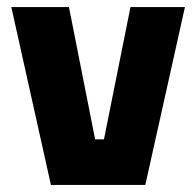

<svg xmlns="http://www.w3.org/2000/svg" viewBox="-20 -523 555 543"><path d="M124 0 12 -503H175L249 -129H274L349 -503H503L391 0Z"/></svg>

Font: Cairo ExtraBold
Style: Regular
Weight: 800
Designer: Mohamed Gaber, Accademia di Belle Arti di Urbino
Foundry: Kief Type Foundry, Accademia di Belle Arti di Urbino
Version: Version 3.117